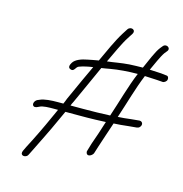

<svg xmlns="http://www.w3.org/2000/svg" viewBox="-108 -760 888 930"><g transform="rotate(15 336.0 -295.0)"><path d="M85 -207C64 -193 69 -165 93 -174L104 -179C120 -188 151 -188 177 -188H196L176 -144C152 -90 118 -20 94 25L83 48C81 53 80 58 81 62C85 76 109 73 115 58L127 34C149 -11 185 -82 209 -136L233 -188H305C330 -188 356 -188 383 -189L435 -191C423 -151 408 -108 395 -71L384 -34C382 -29 383 -24 385 -20C392 -6 413 -17 419 -30L431 -68C445 -108 458 -152 473 -194C496 -195 519 -197 544 -200L587 -204C592 -205 596 -206 600 -210C613 -223 607 -240 591 -240L549 -236C526 -233 505 -231 484 -230L485 -232C510 -306 531 -385 560 -455C585 -454 605 -453 621 -452L648 -450C657 -448 669 -457 671 -466C673 -476 669 -485 659 -485L633 -488C618 -489 598 -490 575 -491C589 -521 608 -566 623 -587L632 -598C650 -617 620 -636 605 -616L596 -605C577 -581 557 -529 540 -492C518 -492 495 -491 473 -490C431 -487 400 -480 364 -476C386 -521 410 -577 433 -612L449 -637C463 -660 432 -671 419 -651L403 -626C377 -585 349 -522 325 -470H324C304 -467 287 -463 271 -460C244 -455 213 -445 201 -425C193 -412 190 -399 202 -394C223 -384 224 -411 239 -416C257 -423 284 -429 307 -432C296 -408 285 -384 273 -359L224 -251C221 -242 217 -233 213 -224H186C154 -224 118 -222 97 -212ZM249 -224C251 -230 254 -237 258 -244C286 -307 319 -376 346 -438C359 -440 373 -442 388 -445C427 -452 478 -456 524 -456C495 -387 473 -304 447 -227C404 -225 358 -224 314 -224Z"/></g></svg>

Font: Stray Cat
Style: Obl
Weight: 400
Version: Version 1.0